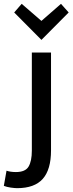

<svg xmlns="http://www.w3.org/2000/svg" viewBox="-87 -795 378 1001"><path d="M2 186Q-10 186 -31 183Q-52 180 -67 174L-53 95Q-32 102 -4 102Q45 102 62 73.5Q79 45 79 -10V-521H179V-11Q179 89 136 137.5Q93 186 2 186ZM129 -587 -13 -730 26 -775 129 -686 231 -775 271 -730Z"/></svg>

Font: Ubuntu Sans Medium
Style: Regular
Weight: 500
Designer: Dalton Maag Ltd
Foundry: Dalton Maag Ltd
Version: Version 1.006; ttfautohint (v1.8.4.7-5d5b)